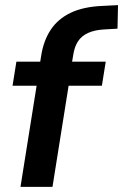

<svg xmlns="http://www.w3.org/2000/svg" viewBox="-20 -730 481 750"><path d="M60 0 123 -395H29L44 -489H151L135 -476L141 -513Q150 -571 178 -613.5Q206 -656 256 -680Q306 -704 382 -707L441 -710L439 -618L387 -615Q350 -613 324.5 -601.5Q299 -590 285 -569Q271 -548 266 -515L260 -479L251 -489H393L378 -395H248L185 0Z"/></svg>

Font: Nunito Sans 12pt ExtraLight 12pt
Style: Bold Italic
Weight: 700
Italic angle: -9°
Version: Version 3.101;gftools[0.9.27]